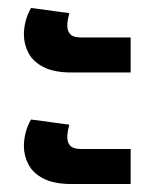

<svg xmlns="http://www.w3.org/2000/svg" viewBox="-20 -513 390 482"><path d="M160 -331Q116 -331 89.5 -344.5Q63 -358 51.5 -380Q40 -402 40 -426Q40 -443 44.5 -460.5Q49 -478 58 -493L154 -480Q152 -473 150.5 -465Q149 -457 149 -448Q149 -435 156.5 -427Q164 -419 183 -419H308V-331ZM160 -51Q116 -51 89.5 -64.5Q63 -78 51.5 -100Q40 -122 40 -146Q40 -163 44.5 -180.5Q49 -198 58 -213L154 -200Q152 -193 150.5 -185Q149 -177 149 -168Q149 -155 156.5 -147Q164 -139 183 -139H308V-51Z"/></svg>

Font: Noto Sans Thai SemiBold
Style: Regular
Weight: 600
Version: Version 2.001